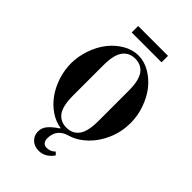

<svg xmlns="http://www.w3.org/2000/svg" viewBox="-317 -991 1346 1346"><g transform="rotate(45 356.0 -318.0)"><path d="M70 -356Q70 -426 94 -495Q118 -564 158 -615Q198 -666 253 -698Q308 -730 366 -730Q424 -730 479 -698Q534 -666 574 -615Q614 -564 638 -495Q662 -426 662 -356Q662 -270 629 -192Q596 -114 540 -60Q484 -6 417 14Q324 40 324 133Q324 156 335.5 170Q347 184 368 184Q405 184 432 157L451 176Q408 238 343 238Q299 238 271.5 211.5Q244 185 244 144Q244 108 269 79Q294 50 339 21L338 16Q284 8 234 -26Q184 -60 148 -110.5Q112 -161 91 -225.5Q70 -290 70 -356ZM240 -206Q240 -103 273 -58.5Q306 -14 366 -14Q426 -14 459 -58.5Q492 -103 492 -206V-506Q492 -609 459 -653.5Q426 -698 366 -698Q306 -698 273 -653.5Q240 -609 240 -506ZM218 -810V-874H514V-810Z"/></g></svg>

Font: Old Standard TT
Style: Bold
Weight: 700
Designer: Alexey Kryukov <alexios@thessalonica.org.ru>
Version: Version 2.2